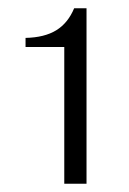

<svg xmlns="http://www.w3.org/2000/svg" viewBox="-20 -720 312 466"><path d="M136 -606H42V-628Q88 -629 116.5 -646.5Q145 -664 160 -700H190V-274H136Z"/></svg>

Font: Fahkwang ExtraLight
Style: Regular
Weight: 275
Designer: Suppakit Chalermlarp | Katatrad Co.,Ltd.
Foundry: Cadson Demak Co.,Ltd.
Version: Version 1.000; ttfautohint (v1.6)